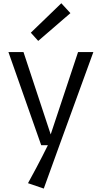

<svg xmlns="http://www.w3.org/2000/svg" viewBox="-20 -881 623 1165"><path d="M230 0H270.5C270.5 0 224.1 96.2 149.9 230.5L245.6 263.2L340.8 0L546.4 -564.9H453.6L287.6 -65.4L122.6 -564.9H31.2ZM211.9 -632.8 407.2 -801.3 352.1 -861.3 167 -682.6Z"/></svg>

Font: Duru Sans
Style: Regular
Weight: 400
Designer: Onur Yazıcıgil
Foundry: Onur Yazıcıgil
Version: Version 1.002